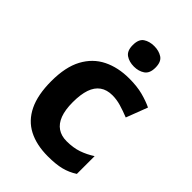

<svg xmlns="http://www.w3.org/2000/svg" viewBox="-225 -857 964 964"><g transform="rotate(45 256.5 -375.0)"><path d="M300 10Q219.2 10 162.2 -19.5Q105.2 -49 75.2 -111Q45.2 -173 45.2 -269.9Q45.2 -369.9 79.1 -432.9Q113.1 -495.9 173.6 -525.9Q234 -555.8 312.9 -555.8Q368.6 -555.8 410.1 -544.9Q451.5 -533.9 482.4 -519L438.7 -404.7Q403.9 -418.6 373.3 -427.6Q342.8 -436.5 312.9 -436.5Q273.6 -436.5 247.5 -418Q221.3 -399.4 208.7 -362.8Q196.2 -326.1 196.2 -270.9Q196.2 -216.8 209.7 -181.1Q223.3 -145.4 249.4 -127.9Q275.5 -110.3 312.8 -110.3Q359.7 -110.3 395.7 -122.7Q431.6 -135.1 465.5 -157V-30.8Q431.7 -8.9 394.2 0.5Q356.8 10 300 10ZM287 -759.6Q319.8 -759.6 343.6 -744.2Q367.5 -728.7 367.5 -686.9Q367.5 -646.1 343.6 -630.1Q319.8 -614.2 287 -614.2Q253.2 -614.2 229.8 -630.1Q206.4 -646.1 206.4 -686.9Q206.4 -728.7 229.8 -744.2Q253.2 -759.6 287 -759.6Z"/></g></svg>

Font: Noto Sans Hebrew
Style: Regular
Weight: 400
Designer: Monotype Design Team
Foundry: Monotype Imaging Inc.
Version: Version 2.003;January 10, 2023;FontCreator 14.0.0.2877 64-bi